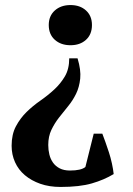

<svg xmlns="http://www.w3.org/2000/svg" viewBox="-20 -532 526 760"><path d="M351 -3H385Q390 10 397 29.5Q404 49 411 70.5Q418 92 423 115Q428 138 430 157Q392 180 343.5 194Q295 208 220 208Q175 208 139.5 195.5Q104 183 78.5 161.5Q53 140 39.5 110Q26 80 26 45Q26 0 43 -32Q60 -64 85 -88.5Q110 -113 139.5 -133.5Q169 -154 194.5 -177.5Q220 -201 237 -230Q254 -259 254 -301H287Q301 -255 297.5 -221Q294 -187 281 -160.5Q268 -134 249.5 -111.5Q231 -89 213.5 -66.5Q196 -44 183.5 -18Q171 8 171 42Q171 62 175.5 80Q180 98 190 112Q200 126 216.5 134.5Q233 143 257 143Q301 143 318 129ZM344 -433Q344 -396 320.5 -374.5Q297 -353 259 -353Q221 -353 197 -374.5Q173 -396 173 -433Q173 -469 197 -490.5Q221 -512 259 -512Q297 -512 320.5 -490.5Q344 -469 344 -433Z"/></svg>

Font: PT Serif
Style: Bold
Weight: 700
Designer: A.Korolkova, O.Umpeleva, V.Yefimov
Foundry: ParaType Ltd
Version: Version 1.000W OFL; ttfautohint (v1.6)